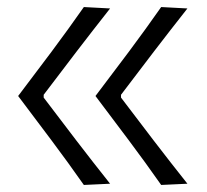

<svg xmlns="http://www.w3.org/2000/svg" viewBox="-20 -523 587 545"><path d="M437.5 2Q393 -61.5 346 -124.2Q299 -187 251 -250.5Q299 -313.5 346 -376.5Q393 -439.5 437.5 -503L512 -499Q463.5 -437.5 416.5 -376.2Q369.5 -315 323.5 -254V-246Q369.5 -185 416.5 -123.8Q463.5 -62.5 512 -1.5ZM218 2Q173.5 -61.5 126.5 -124.2Q79.5 -187 31.5 -250.5Q79.5 -313.5 126.5 -376.5Q173.5 -439.5 218 -503L292.5 -499Q244 -437.5 197 -376.2Q150 -315 104 -254V-246Q150 -185 197 -123.8Q244 -62.5 292.5 -1.5Z"/></svg>

Font: Commissioner Flair Light
Style: Regular
Weight: 300
Designer: Kostas Bartsokas
Foundry: Kostas Bartsokas
Version: Version 1.000; ttfautohint (v1.8.3)